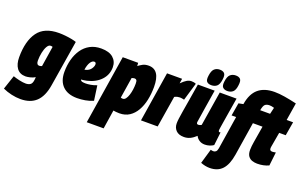

<svg xmlns="http://www.w3.org/2000/svg" viewBox="-132 -1270 3147 1988"><g transform="rotate(20 1441.5 -276.5)"><path d="M-25 176 27 21Q58 32 98 41Q138 50 168 50Q196 50 216.5 37.5Q237 25 242 -16L245 -48Q220 -33 190 -26Q160 -19 141 -19Q77 -19 44.5 -63.5Q12 -108 12 -184Q12 -362 83.5 -461Q155 -560 316 -560Q349 -560 387 -556Q425 -552 458 -545.5Q491 -539 509 -532L427 -25Q407 100 344 160Q281 220 171 220Q123 220 72 208.5Q21 197 -25 176ZM301 -402Q291 -406 278 -406Q257 -406 240.5 -377.5Q224 -349 215 -305.5Q206 -262 206 -217Q206 -171 238 -171Q250 -171 266 -178Z M895 -24Q854 -6 808 2Q762 10 719 10Q616 10 560 -45Q504 -100 504 -201Q504 -273 521 -337.5Q538 -402 572.5 -452Q607 -502 659.5 -530.5Q712 -559 782 -559Q869 -559 914 -519.5Q959 -480 959 -416Q959 -333 903 -274Q847 -215 754 -194Q721 -187 692 -185Q699 -170 713.5 -166.5Q728 -163 752 -163Q773 -163 804.5 -168Q836 -173 872 -187ZM760 -406Q737 -406 718 -376.5Q699 -347 691 -293Q701 -294 709 -297Q742 -307 760.5 -332.5Q779 -358 780 -382Q780 -406 760 -406Z M900 210 1020 -550H1190L1192 -515Q1212 -531 1238.5 -545.5Q1265 -560 1304 -560Q1430 -560 1430 -371Q1430 -295 1415.5 -226.5Q1401 -158 1370.5 -105Q1340 -52 1294 -22Q1248 8 1185 8Q1163 8 1146.5 6Q1130 4 1118 2L1086 210ZM1167 -146Q1185 -146 1198.5 -164Q1212 -182 1221.5 -211Q1231 -240 1235.5 -273.5Q1240 -307 1240 -338Q1240 -366 1233 -376Q1226 -386 1212 -386Q1203 -386 1194.5 -383.5Q1186 -381 1180 -379L1144 -150Q1154 -146 1167 -146Z M1674 -550 1666 -497Q1701 -532 1725.5 -546Q1750 -560 1774 -560Q1787 -560 1799 -558Q1811 -556 1825 -550L1767 -354Q1755 -357 1742 -359Q1729 -361 1720 -361Q1706 -361 1692.5 -358Q1679 -355 1661 -346L1605 0H1421L1508 -550Z M1896 10Q1838 10 1808.5 -20.5Q1779 -51 1779 -98Q1779 -119 1783 -151Q1787 -183 1795.5 -234Q1804 -285 1817 -362Q1830 -439 1848 -550H2033Q2015 -439 2000.5 -348.5Q1986 -258 1975 -184Q1972 -160 1994 -160Q2011 -160 2028 -171L2089 -550H2274Q2256 -443 2245 -374.5Q2234 -306 2227.5 -267Q2221 -228 2218.5 -210Q2216 -192 2215.5 -187Q2215 -182 2215 -180Q2215 -163 2227 -163Q2228 -163 2231 -163Q2234 -163 2238 -165L2221 -19Q2203 -6 2177.5 2Q2152 10 2126 10Q2090 10 2064 -7.5Q2038 -25 2027 -50Q1994 -19 1963 -4.5Q1932 10 1896 10ZM2156 -591Q2124 -591 2106 -608.5Q2088 -626 2095 -675Q2102 -731 2126 -752Q2150 -773 2186 -773Q2220 -773 2236.5 -755.5Q2253 -738 2246 -687Q2240 -633 2216.5 -612Q2193 -591 2156 -591ZM1980 -591Q1947 -591 1930 -608Q1913 -625 1920 -674Q1927 -730 1950.5 -751.5Q1974 -773 2010 -773Q2043 -773 2060.5 -755.5Q2078 -738 2071 -687Q2064 -632 2040.5 -611.5Q2017 -591 1980 -591Z M2256 220Q2208 220 2157 200L2204 39Q2213 42 2221 43Q2229 44 2235 44Q2249 44 2261 34Q2273 24 2278 -5L2335 -369H2285L2309 -511L2360 -521Q2379 -639 2444.5 -694.5Q2510 -750 2623 -750Q2672 -750 2733.5 -740Q2795 -730 2868 -713L2837 -520H2908L2882 -368H2810L2782 -208Q2781 -202 2780.5 -197Q2780 -192 2780 -187Q2780 -174 2786.5 -167Q2793 -160 2809 -160Q2816 -160 2825 -161.5Q2834 -163 2847 -165L2830 -16Q2801 -3 2770 3.5Q2739 10 2703 10Q2674 10 2647.5 1Q2621 -8 2604 -31.5Q2587 -55 2587 -100Q2587 -116 2589.5 -142Q2592 -168 2596 -189L2626 -369H2520L2462 -1Q2444 112 2394 166Q2344 220 2256 220ZM2545 -521H2654L2671 -593Q2641 -602 2621 -602Q2588 -602 2571 -587Q2554 -572 2545 -521Z"/></g></svg>

Font: Georama SemiCondensed Black
Style: Italic
Weight: 900
Width: 4
Italic angle: -9°
Designer: Jean-Baptiste Levee
Foundry: Production Type
Version: Version 1.000